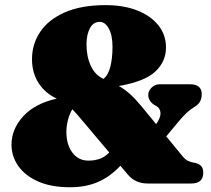

<svg xmlns="http://www.w3.org/2000/svg" viewBox="-20 -734 843 768"><path d="M491.5 -35.5 461.5 -71Q421 -27.5 372.2 -6.2Q323.5 15 260 15Q184.5 15 132.2 -8.2Q80 -31.5 53 -70.2Q26 -109 26 -155.5Q26 -217.5 72.8 -268.8Q119.5 -320 207 -339.5Q160.5 -361 134.2 -402Q108 -443 108 -497.5Q108 -557.5 140.8 -606.5Q173.5 -655.5 239.2 -684.5Q305 -713.5 403 -713.5Q474.5 -713.5 528.8 -692.2Q583 -671 613.5 -632.8Q644 -594.5 644 -544Q644 -488 601.5 -448Q559 -408 455.5 -390Q479 -376.5 500 -357.8Q521 -339 545 -310L604.5 -237.5Q623 -263.5 622 -282.2Q621 -301 604.5 -310.5L595.5 -315.5Q584.5 -322.5 578.8 -333Q573 -343.5 573 -353.5Q573 -371 586.8 -384Q600.5 -397 619.5 -397H739Q787 -397 787 -357.5Q787 -342 780.8 -329Q774.5 -316 756.5 -305.5Q740.5 -296 724.5 -280.8Q708.5 -265.5 684 -235.5L645 -188.5L711.5 -107.5Q721.5 -95.5 732.8 -90.2Q744 -85 754.5 -83.5Q772 -81 782.5 -72Q793 -63 793 -43Q793 0 745 0H571Q521 0 491.5 -35.5ZM379 -646.5Q353 -646.5 339.5 -620.8Q326 -595 326 -556.5Q326 -508 343.2 -470.8Q360.5 -433.5 394 -418.5Q413.5 -434.5 421.8 -468.5Q430 -502.5 430 -546.5Q430 -593 415.2 -619.8Q400.5 -646.5 379 -646.5ZM245.5 -207Q245.5 -155.5 269.5 -123.5Q293.5 -91.5 334 -91.5Q358.5 -91.5 379 -98.8Q399.5 -106 417 -124L312 -248.5Q299.5 -263.5 289 -275.5Q278.5 -287.5 269.5 -297Q259 -281 252.2 -255.5Q245.5 -230 245.5 -207Z"/></svg>

Font: Fraunces 9pt S050 Black
Style: Regular
Weight: 900
Version: Version 1.000; ttfautohint (v1.8.3)